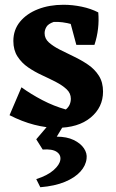

<svg xmlns="http://www.w3.org/2000/svg" viewBox="-20 -516 486 805"><path d="M218 20Q174 20 123.5 7Q73 -6 20 -33L70 -150Q110 -121 158 -96Q206 -71 256 -57Q267 -66 272 -77.5Q277 -89 277 -102Q277 -125 259.5 -141.5Q242 -158 215 -172Q188 -186 156.5 -200.5Q125 -215 98 -233.5Q71 -252 53.5 -279Q36 -306 36 -344Q36 -391 64 -425Q92 -459 139.5 -477.5Q187 -496 246 -496Q284 -496 322.5 -488Q361 -480 392 -464L358 -379Q326 -402 283 -414Q240 -426 205 -424Q182 -416 174.5 -403Q167 -390 167 -377Q167 -354 185 -338Q203 -322 230.5 -308Q258 -294 289.5 -279Q321 -264 349 -245Q377 -226 394.5 -198.5Q412 -171 412 -132Q412 -66 360 -23Q308 20 218 20ZM300 -328 263 -466 392 -464Q395 -430 391 -395.5Q387 -361 376 -328ZM149 269 132 235Q179 220 204.5 197.5Q230 175 233 154Q236 133 217.5 120.5Q199 108 159 111L132 68L195 -6H256L218 57Q260 57 289 71Q318 85 332 106Q346 127 343 149Q340 178 317 203.5Q294 229 252 246.5Q210 264 149 269Z"/></svg>

Font: Eczar SemiBold
Style: Regular
Weight: 600
Designer: Vaibhav Singh
Foundry: Rosetta Type Foundry
Version: Version 2.000